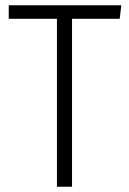

<svg xmlns="http://www.w3.org/2000/svg" viewBox="-20 -705 487 725"><path d="M432 -634H252V0H195V-634H13V-685H438Z"/></svg>

Font: Fira Sans Condensed Light
Style: Regular
Weight: 300
Width: 3
Designer: bBox Type GmbH & Carrois Corporate GbR & Edenspiekermann AG
Foundry: bBox Type GmbH & Carrois Corporate GbR & Edenspiekermann AG
Version: Version 4.301